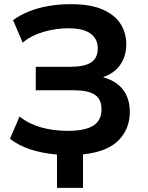

<svg xmlns="http://www.w3.org/2000/svg" viewBox="-20 -735 713 923"><path d="M254 168V8Q183 2 125.5 -17Q68 -36 28 -68L74 -175Q117 -140 176.5 -123Q236 -106 305 -106Q389 -106 428.5 -131Q468 -156 468 -210Q468 -258 436 -279.5Q404 -301 336 -301H152V-414H319Q386 -414 418 -435Q450 -456 450 -503Q450 -548 415.5 -573.5Q381 -599 307 -599Q249 -599 190 -582Q131 -565 89 -530L43 -638Q75 -662 118 -679.5Q161 -697 212.5 -706Q264 -715 321 -715Q412 -715 470.5 -690.5Q529 -666 558 -622.5Q587 -579 587 -522Q587 -466 559 -425Q531 -384 478 -365L477 -363Q538 -347 571 -304.5Q604 -262 604 -197Q604 -115 549.5 -60Q495 -5 379 7V168Z"/></svg>

Font: Nunito Sans 7pt
Style: Bold
Weight: 700
Designer: Vernon Adams
Foundry: Vernon Adams
Version: Version 3.101;gftools[0.9.27]